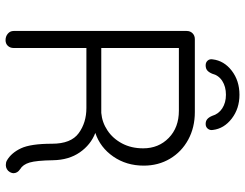

<svg xmlns="http://www.w3.org/2000/svg" viewBox="-118 -788 905 710"><g transform="rotate(90 335.0 -432.5)"><path d="M620 -29Q620 -24 616 -16Q612 -9 605 -5Q598 -1 590 -1Q580 -1 573 -5Q545 -21 528 -57Q511 -93 511 -172Q511 -242 472 -270.5Q433 -299 379 -299H157V-30Q157 -17 149 -8.5Q141 0 128 0Q114 0 104 -8.5Q94 -17 94 -30V-670Q94 -683 102.5 -691.5Q111 -700 124 -700H394Q451 -700 496 -675.5Q541 -651 566.5 -608Q592 -565 592 -511Q592 -447 558.5 -398.5Q525 -350 471 -332Q515 -315 543 -274.5Q571 -234 572 -176Q573 -114 580.5 -89Q588 -64 605 -54Q620 -44 620 -29ZM397 -354Q432 -357 462 -377Q492 -397 510 -431Q528 -465 528 -509Q528 -566 489.5 -603.5Q451 -641 389 -641H157V-354ZM460 -767Q462 -756 455.5 -748Q449 -740 438 -740Q427 -740 420 -746Q413 -752 408 -764Q401 -788 380 -801.5Q359 -815 330 -815Q300 -815 279 -801.5Q258 -788 252 -764Q247 -752 240 -746Q233 -740 221 -740Q210 -740 203.5 -747.5Q197 -755 199 -766Q204 -808 241 -836.5Q278 -865 330 -865Q381 -865 418 -836.5Q455 -808 460 -767Z"/></g></svg>

Font: Quicksand
Style: Regular
Weight: 400
Designer: Andrew Paglinawan
Foundry: Andrew Paglinawan
Version: Version 3.000